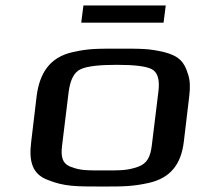

<svg xmlns="http://www.w3.org/2000/svg" viewBox="-20 -672 750 702"><path d="M672 -321C676 -353 675 -380 667 -402C654 -445 635 -467 582 -481C524 -495 494 -494 415 -494C336 -494 305 -495 244 -481C162 -462 125 -405 114 -321L94 -153C85 -82 98 -35 155 -14C215 10 257 10 353 10C429 10 464 10 523 -3C604 -21 642 -72 652 -153ZM535 -140C530 -100 519 -74 484 -62C444 -48 419 -49 360 -49C300 -49 275 -48 239 -62C207 -74 202 -100 207 -140L231 -336C237 -381 251 -408 275 -419C299 -430 343 -435 407 -435C471 -435 514 -430 535 -419C556 -408 565 -381 559 -336ZM578 -589 586 -652H285L277 -589Z"/></svg>

Font: Gamestation Extended
Style: Italic
Weight: 400
Width: 7
Designer: Jonas Hecksher
Foundry: Jonas Hecksher, Playtypeª, e-types AS
Version: Version 1.003